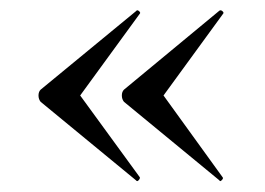

<svg xmlns="http://www.w3.org/2000/svg" viewBox="-20 -382 502 364"><path d="M238 -40 57 -189Q53 -194 53 -201Q53 -208 57 -212L238 -361Q240 -364 243.5 -361Q247 -358 245 -356L132 -201L245 -46Q246 -44 243 -40.5Q240 -37 238 -40ZM396 -40 215 -189Q211 -194 211 -201Q211 -208 215 -212L395 -361Q398 -364 401.5 -361Q405 -358 403 -356L290 -201L402 -46Q404 -44 400.5 -40.5Q397 -37 396 -40Z"/></svg>

Font: Cormorant Garamond Light Medium
Style: Regular
Weight: 500
Version: Version 4.001